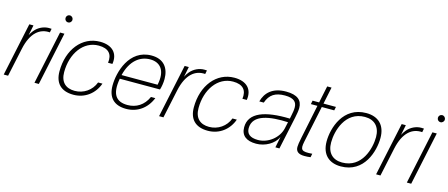

<svg xmlns="http://www.w3.org/2000/svg" viewBox="-46 -1231 4171 1786"><g transform="rotate(15 2039.5 -338.5)"><path d="M301 -527C253 -527 201 -504 166 -461C154 -446 145 -432 136 -414L156 -513H116L7 0H49L108 -276C142 -435 223 -498 320 -490L327 -526C319 -527 311 -527 301 -527Z M454 -513H412L303 0H345ZM426 -657C426 -638 441 -623 459 -623C478 -623 493 -638 493 -657C493 -676 478 -691 459 -691C441 -691 426 -676 426 -657Z M795 -527C622 -527 500 -373 500 -164C500 -53 558 14 681 14C793 14 881 -56 916 -156H874C844 -75 768 -24 683 -24C597 -24 544 -71 544 -168C544 -345 643 -489 792 -489C887 -489 928 -441 916 -357H958C975 -462 913 -527 795 -527Z M1291 -527C1074 -527 1011 -290 1011 -164C1011 -48 1072 14 1188 14C1294 14 1383 -46 1426 -153H1384C1346 -67 1275 -24 1192 -24C1085 -24 1031 -83 1060 -242H1447C1456 -269 1463 -310 1463 -346C1463 -452 1409 -527 1291 -527ZM1067 -279C1103 -425 1190 -489 1288 -489C1379 -489 1446 -428 1414 -279Z M1797 -527C1749 -527 1697 -504 1662 -461C1650 -446 1641 -432 1632 -414L1652 -513H1612L1503 0H1545L1604 -276C1638 -435 1719 -498 1816 -490L1823 -526C1815 -527 1807 -527 1797 -527Z M2089 -527C1916 -527 1794 -373 1794 -164C1794 -53 1852 14 1975 14C2087 14 2175 -56 2210 -156H2168C2138 -75 2062 -24 1977 -24C1891 -24 1838 -71 1838 -168C1838 -345 1937 -489 2086 -489C2181 -489 2222 -441 2210 -357H2252C2269 -462 2207 -527 2089 -527Z M2586 -527C2456 -527 2391 -461 2368 -374H2411C2439 -456 2494 -489 2585 -489C2674 -489 2701 -455 2701 -404C2701 -379 2697 -357 2691 -328L2684 -293C2445 -300 2294 -247 2294 -106C2294 -26 2346 14 2440 14C2526 14 2612 -34 2644 -105L2623 0H2662L2729 -314C2736 -346 2743 -386 2743 -410C2743 -484 2697 -527 2586 -527ZM2337 -108C2337 -242 2505 -264 2676 -256L2662 -192C2640 -97 2545 -24 2448 -24C2370 -24 2337 -56 2337 -108Z M2869 -120 2943 -474H3063L3070 -509H2950L2984 -672H2942L2908 -509H2845L2838 -474H2901L2834 -150C2824 -103 2820 -73 2820 -57C2820 -16 2844 8 2904 8C2923 8 2945 7 2963 4L2970 -31C2867 -23 2852 -37 2869 -120Z M3112 -179C3112 -288 3166 -489 3356 -489C3448 -489 3503 -433 3503 -334C3503 -225 3449 -24 3258 -24C3167 -24 3112 -79 3112 -179ZM3069 -177C3069 -49 3144 14 3255 14C3481 14 3545 -210 3545 -337C3545 -464 3471 -527 3359 -527C3136 -527 3069 -306 3069 -177Z M3887 -527C3839 -527 3787 -504 3752 -461C3740 -446 3731 -432 3722 -414L3742 -513H3702L3593 0H3635L3694 -276C3728 -435 3809 -498 3906 -490L3913 -526C3905 -527 3897 -527 3887 -527Z M4040 -513H3998L3889 0H3931ZM4012 -657C4012 -638 4027 -623 4045 -623C4064 -623 4079 -638 4079 -657C4079 -676 4064 -691 4045 -691C4027 -691 4012 -676 4012 -657Z"/></g></svg>

Font: Nacelle UltraLight
Style: Italic
Weight: 200
Italic angle: -12°
Designer: Sora Sagano
Foundry: Sora Sagano
Version: Version 1.000;FEAKit 1.0